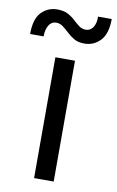

<svg xmlns="http://www.w3.org/2000/svg" viewBox="-102 -764 494 810"><g transform="rotate(10 145.0 -359.0)"><path d="M103.5 0V-517.6H187.5V0ZM-18.6 -595.7Q-18.6 -661.1 9.3 -689.5Q37.1 -717.8 77.1 -717.8Q104.5 -717.8 122.6 -708.3Q140.6 -698.7 154.1 -686Q167.5 -673.3 180.2 -663.8Q192.9 -654.3 209 -654.3Q229 -654.3 240.5 -672.1Q252 -689.9 251 -717.8H309.6Q309.6 -654.8 281.7 -625.2Q253.9 -595.7 212.9 -595.7Q187.5 -595.7 169.9 -605.7Q152.3 -615.7 138.4 -628.9Q124.5 -642.1 111.3 -652.1Q98.1 -662.1 81.1 -662.1Q62 -662.1 50.8 -644Q39.6 -626 39.1 -595.7Z"/></g></svg>

Font: Reddit Sans
Style: Regular
Weight: 400
Designer: Stephen Hutchings
Foundry: Reddit
Version: Version 1.014